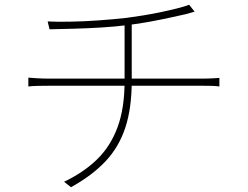

<svg xmlns="http://www.w3.org/2000/svg" viewBox="-20 -762 1040 806"><path d="M180 -672Q217 -670 274.5 -671Q332 -672 395 -676.5Q458 -681 511 -687Q541 -691 579 -697Q617 -703 655 -711Q693 -719 724.5 -727Q756 -735 774 -742L797 -713Q790 -711 781 -708.5Q772 -706 762 -703Q735 -697 694 -688Q653 -679 606.5 -670.5Q560 -662 518 -657Q463 -650 404.5 -646.5Q346 -643 290 -641.5Q234 -640 188 -639ZM249 1Q331 -38 387.5 -93Q444 -148 473.5 -228Q503 -308 503 -421Q503 -421 503 -455.5Q503 -490 503 -546Q503 -602 503 -668L533 -675Q533 -654 533 -622Q533 -590 533 -555Q533 -520 533 -489.5Q533 -459 533 -440Q533 -421 533 -421Q533 -309 506.5 -227.5Q480 -146 424 -86Q368 -26 278 24ZM99 -436Q112 -435 136 -433.5Q160 -432 182 -432Q196 -432 235 -432Q274 -432 329.5 -432Q385 -432 448 -432Q511 -432 574 -432Q637 -432 691 -432Q745 -432 783 -432Q821 -432 833 -432Q844 -432 856 -432.5Q868 -433 879.5 -433.5Q891 -434 901 -435V-399Q888 -401 869.5 -401.5Q851 -402 834 -402Q822 -402 784 -402Q746 -402 691.5 -402Q637 -402 574.5 -402Q512 -402 449 -402Q386 -402 330.5 -402Q275 -402 236.5 -402Q198 -402 184 -402Q159 -402 137.5 -401.5Q116 -401 99 -399Z"/></svg>

Font: Noto Sans HK Thin
Style: Regular
Weight: 100
Designer: Ryoko NISHIZUKA 西塚涼子 (kana, bopomofo & ideographs); Paul D. Hunt (Latin, Greek & Cyrillic); Sandoll Communications 산돌커뮤니
Foundry: Adobe
Version: Version 2.004-H2;hotconv 1.0.118;makeotfexe 2.5.65603